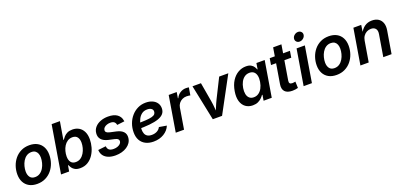

<svg xmlns="http://www.w3.org/2000/svg" viewBox="17 -1758 5777 2766"><g transform="rotate(-20 2905.5 -375.0)"><path d="M264.6 11.2Q193.4 11.2 143.1 -16.8Q92.8 -44.9 65.9 -95.9Q39.1 -147 39.1 -215.3Q39.1 -280.8 59.8 -341.3Q80.6 -401.9 119.9 -449.5Q159.2 -497.1 215.6 -524.9Q272 -552.7 343.3 -552.7Q414.6 -552.7 465.1 -524.9Q515.6 -497.1 542.5 -446Q569.3 -395 569.3 -326.2Q569.3 -260.3 548.6 -199.7Q527.8 -139.2 488.3 -91.6Q448.7 -43.9 392.3 -16.4Q335.9 11.2 264.6 11.2ZM268.6 -91.8Q312.5 -91.8 345.2 -114.3Q377.9 -136.7 399.2 -172.4Q420.4 -208 430.9 -249.3Q441.4 -290.5 441.4 -328.1Q441.4 -363.8 430.4 -391.1Q419.4 -418.5 397 -434.1Q374.5 -449.7 339.4 -449.7Q295.4 -449.7 262.7 -427.5Q230 -405.3 208.7 -369.6Q187.5 -334 177 -292.7Q166.5 -251.5 166.5 -213.4Q166.5 -160.2 191.4 -126Q216.3 -91.8 268.6 -91.8Z M924.8 9.8Q876.5 9.8 846.7 -6.3Q816.9 -22.5 801.3 -45.4Q785.6 -68.4 778.3 -88.4H770.5L754.9 0H630.9L751.5 -727.5H878.4L832.5 -455.6H838.9Q852.5 -476.1 873 -498.8Q893.6 -521.5 925.3 -537.1Q957 -552.7 1003.9 -552.7Q1060.1 -552.7 1102.8 -527.8Q1145.5 -502.9 1169.9 -454.6Q1194.3 -406.2 1194.3 -335.9Q1194.3 -275.9 1177.2 -214.8Q1160.2 -153.8 1126.5 -103Q1092.8 -52.2 1042.2 -21.2Q991.7 9.8 924.8 9.8ZM893.1 -94.7Q937 -94.7 969.2 -116.9Q1001.5 -139.2 1022.9 -174.8Q1044.4 -210.4 1054.9 -251.5Q1065.4 -292.5 1065.4 -329.6Q1065.4 -383.3 1041.3 -415.8Q1017.1 -448.2 966.3 -448.2Q923.8 -448.2 891.6 -427.2Q859.4 -406.2 837.9 -371.8Q816.4 -337.4 805.7 -296.1Q794.9 -254.9 794.9 -214.4Q794.9 -159.2 819.6 -127Q844.2 -94.7 893.1 -94.7Z M1466.3 11.2Q1403.8 11.2 1357.9 -6.8Q1312 -24.9 1285.9 -58.3Q1259.8 -91.8 1255.9 -138.2Q1255.9 -141.1 1255.6 -143.3Q1255.4 -145.5 1255.4 -147.9L1375 -161.6Q1378.9 -121.6 1402.3 -103.8Q1425.8 -85.9 1471.2 -85.9Q1502.4 -85.9 1528.8 -95.2Q1555.2 -104.5 1572.3 -120.4Q1589.4 -136.2 1591.8 -157.2Q1594.2 -178.2 1580.1 -192.6Q1565.9 -207 1531.2 -214.4L1441.4 -234.4Q1370.1 -251 1337.2 -289.1Q1304.2 -327.1 1310.1 -384.8Q1315.4 -437.5 1348.9 -475.1Q1382.3 -512.7 1435.1 -532.7Q1487.8 -552.7 1550.3 -552.7Q1640.6 -552.7 1689.5 -516.4Q1738.3 -480 1747.1 -421.4Q1748 -418.5 1748.8 -414.8Q1749.5 -411.1 1750 -407.7L1636.2 -394Q1631.3 -422.4 1612.1 -440.2Q1592.8 -458 1550.3 -458Q1522.9 -458 1498 -449.2Q1473.1 -440.4 1456.5 -425Q1439.9 -409.7 1437.5 -387.7Q1434.1 -366.2 1448.5 -352.3Q1462.9 -338.4 1501.5 -329.6L1590.8 -310.1Q1662.6 -294.4 1695.8 -257.8Q1729 -221.2 1722.7 -165Q1718.8 -124.5 1697.3 -92Q1675.8 -59.6 1640.6 -36.4Q1605.5 -13.2 1560.8 -1Q1516.1 11.2 1466.3 11.2Z M2048.8 11.7Q1978 11.7 1926.8 -14.9Q1875.5 -41.5 1848.1 -91.1Q1820.8 -140.6 1820.8 -210Q1820.8 -280.3 1843.5 -342.5Q1866.2 -404.8 1908 -452.9Q1949.7 -501 2005.9 -528.3Q2062 -555.7 2128.9 -555.7Q2185.1 -555.7 2228.5 -536.9Q2272 -518.1 2296.9 -483.2Q2321.8 -448.2 2321.8 -400.4Q2321.8 -351.1 2293.9 -318.4Q2266.1 -285.6 2210.7 -266.6Q2155.3 -247.6 2072.8 -239.5Q1990.2 -231.4 1880.4 -231.4L1894.5 -312.5Q1986.8 -312.5 2046.6 -316.4Q2106.4 -320.3 2140.1 -329.6Q2173.8 -338.9 2187.7 -355.2Q2201.7 -371.6 2201.7 -396Q2201.7 -423.8 2178.5 -439.9Q2155.3 -456.1 2116.2 -456.1Q2065.9 -456.1 2032.5 -430.9Q1999 -405.8 1979.5 -366.7Q1960 -327.6 1951.4 -285.2Q1942.9 -242.7 1942.9 -208.5Q1942.9 -174.8 1953.6 -147.2Q1964.4 -119.6 1989.7 -103.8Q2015.1 -87.9 2057.6 -87.9Q2103 -87.9 2137.9 -106.9Q2172.9 -126 2189 -159.7L2304.2 -140.1Q2276.4 -71.3 2208.3 -29.8Q2140.1 11.7 2048.8 11.7Z M2389.6 0 2480 -545.9H2603L2587.9 -454.6H2593.8Q2616.2 -502 2657.2 -527.6Q2698.2 -553.2 2745.1 -553.2Q2755.9 -553.2 2768.8 -552.2Q2781.7 -551.3 2790.5 -549.8L2771 -433.1Q2762.7 -435.5 2745.6 -437.5Q2728.5 -439.5 2712.4 -439.5Q2677.2 -439.5 2646.7 -424.3Q2616.2 -409.2 2595.9 -382.6Q2575.7 -356 2569.8 -321.3L2516.6 0Z M2957.5 0 2844.7 -545.9H2974.6L3025.9 -249Q3034.7 -196.8 3038.6 -144Q3042.5 -91.3 3046.9 -37.1H3015.1Q3037.6 -91.3 3058.6 -143.8Q3079.6 -196.3 3105.5 -249L3253.9 -545.9H3394L3099.6 0Z M3570.3 9.8Q3506.3 9.8 3460.7 -23.4Q3415 -56.6 3396 -119.9Q3377 -183.1 3392.1 -272Q3407.2 -363.3 3447.5 -425.8Q3487.8 -488.3 3544.4 -520.5Q3601.1 -552.7 3664.1 -552.7Q3712.4 -552.7 3740.5 -536.6Q3768.6 -520.5 3783.2 -497.8Q3797.9 -475.1 3804.2 -455.6H3810.1L3824.7 -545.9H3951.7L3861.3 0H3736.3L3750.5 -86.4H3742.7Q3729 -65.9 3706.5 -43.7Q3684.1 -21.5 3650.9 -5.9Q3617.7 9.8 3570.3 9.8ZM3623 -94.7Q3664.6 -94.7 3697 -117.2Q3729.5 -139.6 3751.2 -179.7Q3772.9 -219.7 3781.7 -272.9Q3790.5 -326.2 3782 -365.5Q3773.4 -404.8 3748.3 -426.5Q3723.1 -448.2 3681.2 -448.2Q3638.2 -448.2 3605.2 -425.3Q3572.3 -402.3 3551.3 -362.8Q3530.3 -323.2 3522 -272.9Q3513.7 -221.7 3521.7 -181.4Q3529.8 -141.1 3555.2 -117.9Q3580.6 -94.7 3623 -94.7Z M4338.9 -545.9 4322.8 -446.3H4012.7L4028.8 -545.9ZM4128.4 -675.8H4255.4L4168.9 -153.8Q4163.6 -123.5 4174.3 -109.9Q4185.1 -96.2 4213.9 -96.2Q4222.2 -96.2 4236.8 -98.4Q4251.5 -100.6 4260.7 -102.5L4264.2 -4.4Q4243.2 1.5 4220.9 4.4Q4198.7 7.3 4177.7 7.3Q4098.6 7.3 4063.2 -31.7Q4027.8 -70.8 4040 -143.1Z M4350.1 0 4440.4 -545.9H4567.4L4477.1 0ZM4516.6 -623Q4486.3 -623 4468 -643.6Q4449.7 -664.1 4454.6 -692.9Q4459 -721.7 4484.4 -741.9Q4509.8 -762.2 4540 -762.2Q4570.8 -762.2 4589.1 -741.9Q4607.4 -721.7 4602.5 -692.9Q4597.7 -664.1 4572.5 -643.6Q4547.4 -623 4516.6 -623Z M4854.5 11.2Q4783.2 11.2 4732.9 -16.8Q4682.6 -44.9 4655.8 -95.9Q4628.9 -147 4628.9 -215.3Q4628.9 -280.8 4649.7 -341.3Q4670.4 -401.9 4709.7 -449.5Q4749 -497.1 4805.4 -524.9Q4861.8 -552.7 4933.1 -552.7Q5004.4 -552.7 5054.9 -524.9Q5105.5 -497.1 5132.3 -446Q5159.2 -395 5159.2 -326.2Q5159.2 -260.3 5138.4 -199.7Q5117.7 -139.2 5078.1 -91.6Q5038.6 -43.9 4982.2 -16.4Q4925.8 11.2 4854.5 11.2ZM4858.4 -91.8Q4902.3 -91.8 4935.1 -114.3Q4967.8 -136.7 4989 -172.4Q5010.3 -208 5020.8 -249.3Q5031.2 -290.5 5031.2 -328.1Q5031.2 -363.8 5020.3 -391.1Q5009.3 -418.5 4986.8 -434.1Q4964.4 -449.7 4929.2 -449.7Q4885.3 -449.7 4852.5 -427.5Q4819.8 -405.3 4798.6 -369.6Q4777.3 -334 4766.8 -292.7Q4756.3 -251.5 4756.3 -213.4Q4756.3 -160.2 4781.2 -126Q4806.2 -91.8 4858.4 -91.8Z M5400.4 -315.4 5347.7 0H5220.7L5311.5 -545.9H5431.6L5411.6 -411.1L5400.4 -415Q5434.6 -484.9 5482.9 -518.8Q5531.2 -552.7 5595.7 -552.7Q5653.8 -552.7 5693.4 -527.6Q5732.9 -502.4 5749.8 -455.6Q5766.6 -408.7 5755.4 -342.8L5698.2 0H5571.3L5626.5 -331.5Q5636.2 -387.2 5612.5 -416Q5588.9 -444.8 5542 -444.8Q5506.8 -444.8 5477.1 -429.2Q5447.3 -413.6 5427 -384.5Q5406.7 -355.5 5400.4 -315.4Z"/></g></svg>

Font: Inter SemiBold
Style: Italic
Weight: 600
Italic angle: -9.3988°
Designer: Rasmus Andersson
Foundry: rsms
Version: Version 4.001;git-66647c0bb